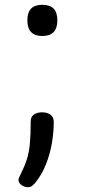

<svg xmlns="http://www.w3.org/2000/svg" viewBox="-20 -552 353 800"><path d="M156 -402Q125 -402 109.5 -418.5Q94 -435 94 -467Q94 -500 109.5 -516Q125 -532 156 -532Q188 -532 203.5 -516Q219 -500 219 -467Q219 -435 203.5 -418.5Q188 -402 156 -402ZM96 228Q82 228 69.5 219Q57 210 57 197Q57 193 60 186.5Q63 180 67 172Q83 140 92 111.5Q101 83 104.5 46.5Q108 10 108 -46Q108 -65 121 -74.5Q134 -84 155 -84Q178 -84 191 -73.5Q204 -63 204 -44Q204 -1 196 45.5Q188 92 170.5 135Q153 178 125 212Q120 217 113.5 222.5Q107 228 96 228Z"/></svg>

Font: Playwrite FR Moderne
Style: Regular
Weight: 400
Designer: Veronika Burian, José Scaglione
Foundry: TypeTogether
Version: Version 1.002